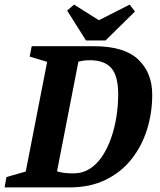

<svg xmlns="http://www.w3.org/2000/svg" viewBox="-36 -815 695 835"><path d="M-16 0 -8 -45 76 -69 169 -546 93 -569 102 -614H373Q504 -614 565 -556.5Q626 -499 626 -403Q626 -324 603.5 -252Q581 -180 536 -123Q491 -66 423.5 -33Q356 0 266 0ZM283 -61Q323 -61 354.5 -81Q386 -101 409 -136Q432 -171 447.5 -215.5Q463 -260 470.5 -308.5Q478 -357 478 -405Q478 -485 448 -519Q418 -553 356 -553Q337 -553 325 -551Q313 -549 305 -547L212 -70Q226 -65 245 -63Q264 -61 283 -61ZM338 -639 256 -769 286 -795 394 -727 528 -795 551 -765 423 -639Z"/></svg>

Font: Manuale
Style: Bold Italic
Weight: 700
Italic angle: -11°
Version: Version 1.002